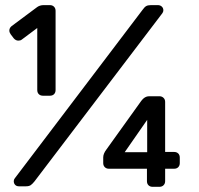

<svg xmlns="http://www.w3.org/2000/svg" viewBox="-20 -720 769 742"><path d="M16.1 -602.1Q16.1 -611.8 24.9 -619.1L124 -692.9Q133.8 -699.7 147 -700.2H172.9Q182.6 -700.2 188.7 -694.1Q194.8 -688 194.8 -678.2V-372.1Q194.8 -362.3 189 -356.2Q183.1 -350.1 172.9 -350.1H146Q136.2 -350.1 130.1 -356Q124 -361.8 124 -372.1V-611.8L64 -566.9Q59.1 -563 50.8 -563Q41 -563 33.2 -571.8L21 -587.9Q16.1 -594.7 16.1 -602.1ZM33.2 -20Q33.2 -25.9 37.1 -30.8L530.3 -681.2Q538.1 -692.4 544.7 -696.3Q551.3 -700.2 563 -700.2H590.3Q599.1 -700.2 605.2 -694.6Q611.3 -689 611.3 -680.2Q611.3 -674.3 607.4 -668.9L113.3 -19Q105.5 -9.3 98.9 -4.6Q92.3 0 80.1 0H53.2Q43.9 0 38.6 -5.6Q33.2 -11.2 33.2 -20ZM378.9 -89.8V-111.8Q378.9 -126 391.1 -142.1L525.9 -330.1Q539.1 -348.1 556.2 -348.1H595.7Q605.5 -348.1 611.8 -342Q618.2 -335.9 618.2 -326.2V-132.8H652.8Q662.6 -132.8 668.7 -127Q674.8 -121.1 674.8 -110.8V-89.8Q674.8 -80.1 668.9 -74Q663.1 -67.9 652.8 -67.9H618.2V-20Q618.2 -10.3 612.1 -4.2Q606 2 595.7 2H569.8Q560.1 2 554 -3.9Q547.9 -9.8 547.9 -20V-67.9H400.9Q391.1 -67.9 385 -74Q378.9 -80.1 378.9 -89.8ZM461.9 -131.8H548.8V-256.8Z"/></svg>

Font: Rubik AZ
Style: Regular
Weight: 400
Designer: Hubert and Fischer
Foundry: Hubert & Fischer
Version: Version 2.000